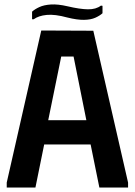

<svg xmlns="http://www.w3.org/2000/svg" viewBox="-20 -836 601 856"><path d="M10 0V-22L164 -700L396 -699L551 -22V0H423L384 -192H177L138 0ZM195 -300H365L308 -584H253ZM280 -758Q225 -773 188.5 -769.5Q152 -766 130 -750H123V-784Q135 -795 155.5 -804.5Q176 -814 207 -816Q238 -818 281 -808Q336 -795 372 -794.5Q408 -794 430 -811L437 -810V-777Q425 -766 405 -757Q385 -748 354.5 -747.5Q324 -747 280 -758Z"/></svg>

Font: Phudu Medium
Style: Regular
Weight: 500
Version: Version 1.005;gftools[0.9.23]